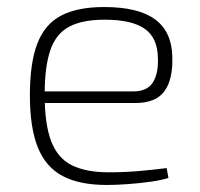

<svg xmlns="http://www.w3.org/2000/svg" viewBox="-20 -514 570 546"><path d="M276 -494Q374 -494 421.5 -458.5Q469 -423 470 -352Q472 -288 447.5 -254.5Q423 -221 364 -221H84V-254H358Q399 -254 415 -280Q431 -306 429 -350Q428 -407 391 -432.5Q354 -458 278 -458Q214 -458 176.5 -438Q139 -418 123 -371Q107 -324 107 -245Q107 -161 125.5 -112.5Q144 -64 184.5 -44Q225 -24 289 -24Q336 -24 379.5 -28Q423 -32 454 -36L459 -8Q441 -2 410 2.5Q379 7 345 9.5Q311 12 284 12Q206 12 158 -13.5Q110 -39 87.5 -95Q65 -151 65 -243Q65 -336 86.5 -391Q108 -446 154.5 -470Q201 -494 276 -494Z"/></svg>

Font: Exo 2 ExtraLight
Style: Regular
Weight: 250
Designer: Natanael Gama
Foundry: Natanael Gama
Version: Version 2.010